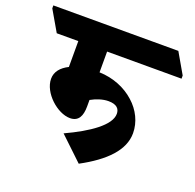

<svg xmlns="http://www.w3.org/2000/svg" viewBox="-192 -752 937 921"><g transform="rotate(20 277.0 -291.0)"><path d="M302 45C425 -21 497 -95 497 -181C497 -238 470 -292 426 -331C381 -372 317 -399 246 -401V-507H626V-523L566 -627H-72V-612L-11 -507H99V-375C61 -356 38 -329 38 -293C38 -221 123 -146 187 -146C230 -146 246 -177 246 -227V-260C273 -275 305 -286 334 -286C376 -286 392 -268 392 -242C392 -184 301 -121 184 -67Z"/></g></svg>

Font: Noto Serif Devanagari SemiCondensed Black
Style: Regular
Weight: 900
Width: 4
Designer: Universal Thirst, Indian Type Foundry and the Monotype Design Team
Foundry: Monotype Imaging Inc.
Version: Version 2.004